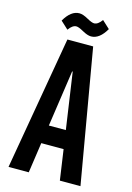

<svg xmlns="http://www.w3.org/2000/svg" viewBox="-127 -908 668 972"><g transform="rotate(15 207.5 -422.0)"><path d="M165 -844Q184 -844 212 -828Q237 -814 249 -814Q269 -814 289 -842L329 -805Q295 -746 251 -746Q232 -746 204 -762Q179 -776 167 -776Q147 -776 127 -748L87 -785Q121 -844 165 -844ZM396 0H288L265 -159H148L125 0H19L140 -700H275ZM205 -550 162 -255H251L208 -550Z"/></g></svg>

Font: Bebas Kai
Style: Regular
Weight: 400
Designer: Ryoichi Tsunekawa
Foundry: Dharma Type
Version: Version 1.001;PS 001.001;hotconv 1.0.70;makeotf.lib2.5.58329